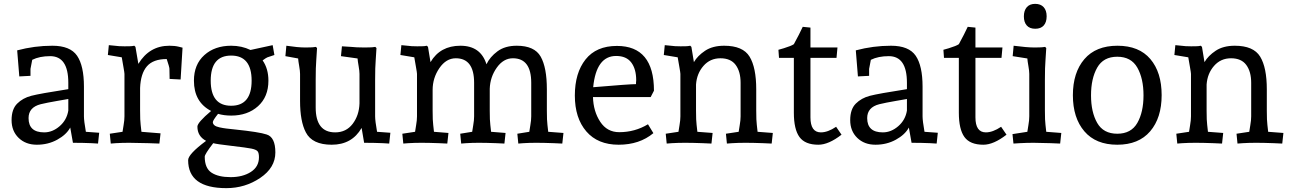

<svg xmlns="http://www.w3.org/2000/svg" viewBox="-20 -740 6690 995"><path d="M80 -344 69 -479Q159 -503 251.5 -503Q344 -503 379.5 -451Q415 -399 415 -291V-137Q415 -114 425 -57L494 -52L488 4L455 2Q409 0 358 0L344 -79Q324 -42 276.5 -16Q229 10 171 10Q113 10 76.5 -25.5Q40 -61 40 -117.5Q40 -174 69 -203Q98 -232 142 -243.5Q186 -255 334 -278V-311Q334 -449 240 -449Q185 -449 147 -430Q138 -385 138 -383V-347ZM128 -128Q128 -54 209 -54Q252 -54 289 -86Q326 -118 334 -167V-227Q329 -226 276.5 -217Q224 -208 191 -200Q128 -184 128 -128Z M706 -284V-167Q706 -114 709 -93L713 -57L812 -49L806 4L751 2Q687 0 649.5 0Q612 0 580 2L554 4L549 -47L615 -57Q616 -66 620.5 -91.5Q625 -117 625 -137V-357Q625 -363 620 -391Q615 -419 611 -443L539 -455L544 -506L575 -503Q594 -500 625.5 -500Q657 -500 664 -501L676 -503L682 -497L697 -409Q754 -503 858 -503Q886 -503 906 -498L926 -493L916 -328L859 -331L858 -384Q858 -392 844 -434Q774 -434 741.5 -396.5Q709 -359 706 -284Z M1178 -141Q1141 -141 1110 -150Q1083 -116 1083 -107Q1083 -98 1091 -91Q1099 -84 1117.5 -80Q1136 -76 1152.5 -74Q1169 -72 1198 -69Q1324 -56 1362 -43Q1407 -29 1407 50Q1407 129 1328.5 182Q1250 235 1153 235Q955 235 955 90Q955 59 1048 -10Q1003 -34 1003 -84Q1003 -105 1074 -165Q985 -211 985 -322Q985 -406 1039 -454.5Q1093 -503 1178 -503Q1233 -503 1278 -481L1393 -506L1402 -455L1366 -443Q1360 -441 1341 -427Q1371 -384 1371 -322Q1371 -238 1317 -189.5Q1263 -141 1178 -141ZM1072 -322Q1072 -192 1178 -192Q1284 -192 1284 -322Q1284 -452 1178 -452Q1072 -452 1072 -322ZM1085 2Q1041 59 1041 72Q1041 132 1076.5 155Q1112 178 1175 178Q1238 178 1280 151Q1322 124 1322 75Q1322 52 1314.5 43.5Q1307 35 1282.5 30Q1258 25 1180.5 16Q1103 7 1085 2Z M1464 -503Q1525 -494 1558.5 -494Q1592 -494 1601 -495L1617 -497L1623 -491L1619 -428Q1616 -393 1616 -327V-183Q1616 -54 1717 -54Q1774 -54 1807.5 -98Q1841 -142 1843 -204V-357Q1843 -372 1838.5 -397.5Q1834 -423 1833 -437L1747 -449L1752 -500L1800 -497Q1827 -494 1863.5 -494Q1900 -494 1909 -495L1925 -497L1931 -491L1927 -428Q1924 -393 1924 -327V-137Q1924 -114 1934 -57L2003 -52L1997 4L1964 2Q1918 0 1867 0L1854 -77Q1804 10 1699 10Q1598 10 1565 -54Q1535 -111 1535 -217V-357Q1535 -372 1530.5 -397.5Q1526 -423 1525 -437L1459 -449Z M2437 -137V-311Q2437 -438 2342 -438Q2292 -438 2257 -387Q2222 -336 2222 -274V-167Q2222 -114 2225 -93L2229 -57L2304 -51L2298 4L2255 2Q2201 0 2164.5 0Q2128 0 2096 2L2070 4L2065 -47L2131 -57Q2132 -66 2136.5 -91.5Q2141 -117 2141 -137V-357Q2141 -363 2136 -391Q2131 -419 2127 -443L2055 -455L2060 -506L2091 -503Q2110 -500 2141.5 -500Q2173 -500 2180 -501L2192 -503L2198 -497L2211 -418Q2261 -503 2366 -503Q2471 -503 2501 -407Q2519 -445 2558 -474Q2597 -503 2658 -503Q2750 -503 2782 -446.5Q2814 -390 2814 -277V-167Q2814 -114 2817 -93L2821 -57L2900 -51L2894 4L2850 2Q2796 0 2759 0Q2722 0 2692 2L2666 4L2661 -47L2723 -57Q2724 -66 2728.5 -91.5Q2733 -117 2733 -137V-311Q2733 -438 2638 -438Q2589 -438 2554.5 -389.5Q2520 -341 2518 -280V-167Q2518 -114 2521 -93L2525 -57L2600 -51L2594 4L2552 2Q2498 0 2462 0Q2426 0 2396 2L2370 4L2365 -47L2427 -57Q2428 -66 2432.5 -91.5Q2437 -117 2437 -137Z M3366 -50Q3294 10 3186 10Q3078 10 3018.5 -59Q2959 -128 2959 -245Q2959 -362 3014.5 -432Q3070 -502 3177 -502Q3369 -502 3369 -270L3352 -237H3053Q3055 -163 3090.5 -109Q3126 -55 3189 -55Q3270 -55 3338 -96ZM3276 -312 3277 -324Q3277 -382 3251.5 -416Q3226 -450 3173 -450Q3070 -450 3054 -288Q3243 -304 3276 -304Z M3420 -455 3425 -506 3456 -503Q3475 -500 3506.5 -500Q3538 -500 3545 -501L3557 -503L3563 -497L3576 -418Q3595 -451 3634 -477Q3673 -503 3733 -503Q3830 -503 3864.5 -446.5Q3899 -390 3899 -277V-167Q3899 -114 3902 -93L3906 -57L3985 -51L3979 4L3935 2Q3881 0 3843.5 0Q3806 0 3774 2L3747 4L3742 -47L3808 -57Q3809 -66 3813.5 -91.5Q3818 -117 3818 -137V-311Q3818 -369 3792.5 -403.5Q3767 -438 3713.5 -438Q3660 -438 3625.5 -398.5Q3591 -359 3587 -302V-167Q3587 -114 3590 -93L3594 -57L3673 -51L3667 4L3622 2Q3568 0 3530.5 0Q3493 0 3461 2L3435 4L3430 -47L3496 -57Q3497 -66 3501.5 -91.5Q3506 -117 3506 -137V-357Q3506 -363 3501 -391Q3496 -419 3492 -443Z M4234 -54Q4270 -54 4313 -83L4341 -42Q4274 10 4221 10Q4152 10 4123 -30Q4094 -70 4094 -156V-440H4017L4014 -482Q4024 -485 4042 -490Q4081 -502 4094 -511Q4095 -512 4120 -560L4140 -601L4180 -597V-494H4320L4315 -440H4180V-132Q4180 -54 4234 -54Z M4426 -344 4415 -479Q4505 -503 4597.5 -503Q4690 -503 4725.5 -451Q4761 -399 4761 -291V-137Q4761 -114 4771 -57L4840 -52L4834 4L4801 2Q4755 0 4704 0L4690 -79Q4670 -42 4622.5 -16Q4575 10 4517 10Q4459 10 4422.5 -25.5Q4386 -61 4386 -117.5Q4386 -174 4415 -203Q4444 -232 4488 -243.5Q4532 -255 4680 -278V-311Q4680 -449 4586 -449Q4531 -449 4493 -430Q4484 -385 4484 -383V-347ZM4474 -128Q4474 -54 4555 -54Q4598 -54 4635 -86Q4672 -118 4680 -167V-227Q4675 -226 4622.5 -217Q4570 -208 4537 -200Q4474 -184 4474 -128Z M5089 -54Q5125 -54 5168 -83L5196 -42Q5129 10 5076 10Q5007 10 4978 -30Q4949 -70 4949 -156V-440H4872L4869 -482Q4879 -485 4897 -490Q4936 -502 4949 -511Q4950 -512 4975 -560L4995 -601L5035 -597V-494H5175L5170 -440H5035V-132Q5035 -54 5089 -54Z M5286 -655Q5286 -685 5301 -702.5Q5316 -720 5344.5 -720Q5373 -720 5388.5 -703Q5404 -686 5404 -655.5Q5404 -625 5389 -608Q5374 -591 5345 -591Q5316 -591 5301 -608Q5286 -625 5286 -655ZM5233 -503Q5303 -494 5337 -494Q5371 -494 5380 -495L5396 -497L5402 -491L5398 -428Q5395 -393 5395 -327V-167Q5395 -114 5398 -93L5402 -57L5480 -51L5474 4L5426 2Q5370 0 5336 0Q5302 0 5264 2L5232 4L5227 -45L5304 -57Q5305 -66 5309.5 -91.5Q5314 -117 5314 -137V-357Q5314 -372 5309.5 -397.5Q5305 -423 5304 -437L5228 -449Z M5771 -503Q5883 -503 5941.5 -434Q6000 -365 6000 -247Q6000 -129 5940.5 -59.5Q5881 10 5770 10Q5659 10 5599.5 -59.5Q5540 -129 5540 -246.5Q5540 -364 5599.5 -433.5Q5659 -503 5771 -503ZM5874 -103Q5906 -159 5906 -246Q5906 -333 5874 -389.5Q5842 -446 5770 -446Q5698 -446 5666 -389.5Q5634 -333 5634 -246Q5634 -159 5666 -103Q5698 -47 5770 -47Q5842 -47 5874 -103Z M6066 -455 6071 -506 6102 -503Q6121 -500 6152.5 -500Q6184 -500 6191 -501L6203 -503L6209 -497L6222 -418Q6241 -451 6280 -477Q6319 -503 6379 -503Q6476 -503 6510.5 -446.5Q6545 -390 6545 -277V-167Q6545 -114 6548 -93L6552 -57L6631 -51L6625 4L6581 2Q6527 0 6489.5 0Q6452 0 6420 2L6393 4L6388 -47L6454 -57Q6455 -66 6459.5 -91.5Q6464 -117 6464 -137V-311Q6464 -369 6438.5 -403.5Q6413 -438 6359.5 -438Q6306 -438 6271.5 -398.5Q6237 -359 6233 -302V-167Q6233 -114 6236 -93L6240 -57L6319 -51L6313 4L6268 2Q6214 0 6176.5 0Q6139 0 6107 2L6081 4L6076 -47L6142 -57Q6143 -66 6147.5 -91.5Q6152 -117 6152 -137V-357Q6152 -363 6147 -391Q6142 -419 6138 -443Z"/></svg>

Font: Andada
Style: Regular
Weight: 400
Designer: Carolina Giovagnoli
Foundry: Carolina Giovagnoli
Version: Version 1.002